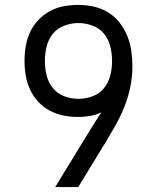

<svg xmlns="http://www.w3.org/2000/svg" viewBox="-20 -763 640 783"><path d="M299 0H205L334 -211Q348 -234 363 -257.5Q378 -281 393 -305Q371 -294 346.5 -290Q322 -286 298 -286Q268 -286 238.5 -292Q209 -298 182.5 -312Q156 -326 135.5 -348.5Q115 -371 102.5 -398Q90 -425 85 -455Q80 -485 80 -514Q80 -545 85 -574.5Q90 -604 102.5 -631.5Q115 -659 136 -681Q157 -703 183.5 -717.5Q210 -732 240 -737.5Q270 -743 300 -743Q332 -743 363 -736Q394 -729 421 -712.5Q448 -696 467.5 -671Q487 -646 499 -616.5Q511 -587 515.5 -555.5Q520 -524 520 -492Q520 -449 511 -406.5Q502 -364 486 -324.5Q470 -285 448.5 -247.5Q427 -210 405 -173L404 -172Q404 -172 404 -172Q404 -172 404 -172ZM300 -360Q329 -360 357.5 -370.5Q386 -381 404.5 -404Q423 -427 430 -456Q437 -485 437 -514Q437 -544 430 -573Q423 -602 404.5 -625Q386 -648 357.5 -658.5Q329 -669 300 -669Q271 -669 242.5 -658.5Q214 -648 195.5 -625Q177 -602 170 -573Q163 -544 163 -515Q163 -485 170 -456Q177 -427 195.5 -404Q214 -381 242 -370.5Q270 -360 300 -360Z"/></svg>

Font: Zed Sans Extended
Style: Regular
Weight: 400
Width: 7
Designer: Belleve Invis
Foundry: Belleve Invis
Version: Version 1.0.0; ttfautohint (v1.8.4)